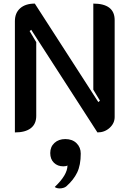

<svg xmlns="http://www.w3.org/2000/svg" viewBox="-20 -729 722 1070"><path d="M63 -611Q63 -657 92.5 -683Q122 -709 174 -709L528 -160L537 -168L500 -229V-709Q559 -709 589 -686Q619 -663 619 -617V-77Q619 -42 591 -16.5Q563 9 523 9L154 -563L145 -556L182 -494V-83Q182 -38 151.5 -14.5Q121 9 63 9ZM356 193Q349 198 333 198Q301 198 280.5 178Q260 158 260 124Q260 89 283.5 67.5Q307 46 344 46Q383 46 406.5 69Q430 92 430 127Q430 191 410 232.5Q390 274 349 310Q343 315 333 318Q323 321 313 321Q295 321 285 313Q356 246 356 193Z"/></svg>

Font: K2D SemiBold
Style: Regular
Weight: 600
Designer: Katatrad Aksorn Co.,Ltd.
Foundry: Cadson Demak Co.,Ltd.
Version: Version 1.000; ttfautohint (v1.6)